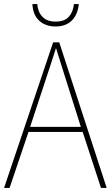

<svg xmlns="http://www.w3.org/2000/svg" viewBox="-20 -923 544 943"><path d="M476 0 386 -275H120L27 0H0L241 -715H271L504 0ZM282 -601Q276 -621 269.5 -641Q263 -661 255 -687Q248 -665 241 -643.5Q234 -622 227 -600L128 -300H377ZM367 -903Q362 -851 332.5 -822Q303 -793 253 -793Q204 -793 173 -821Q142 -849 139 -903H163Q166 -864 188.5 -840.5Q211 -817 253 -817Q297 -817 318 -840.5Q339 -864 343 -903Z"/></svg>

Font: Noto Sans Lao UI SemCond Thin
Style: Regular
Weight: 100
Width: 4
Designer: Monotype Design Team
Foundry: Monotype Imaging Inc.
Version: Version 2.000; ttfautohint (v1.8.4.7-5d5b)